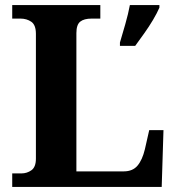

<svg xmlns="http://www.w3.org/2000/svg" viewBox="-20 -734 694 754"><path d="M28 0V-53H64Q86 -53 103.5 -65.5Q121 -78 121 -111V-601Q121 -636 103 -648.5Q85 -661 60 -661H28V-714H374V-661H340Q310 -661 295 -649Q280 -637 280 -604V-61H466Q501 -61 520 -83.5Q539 -106 549 -148L566 -223H622L615 0ZM451 -567Q460 -597 472 -639Q484 -681 490 -714H606V-704Q597 -683 581 -656Q565 -629 546 -602.5Q527 -576 511 -554H451Z"/></svg>

Font: Noto Serif Ethiopic
Style: Bold
Weight: 700
Designer: Monotype Design Team
Foundry: Monotype Imaging Inc.
Version: Version 2.102; ttfautohint (v1.8.4.7-5d5b)